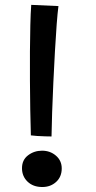

<svg xmlns="http://www.w3.org/2000/svg" viewBox="-20 -756 394 790"><path d="M192 -194.5Q183 -194.5 166.2 -195Q149.5 -195.5 133 -196.5Q116.5 -197.5 107 -199Q105.5 -246.5 104.5 -304.8Q103.5 -363 103.2 -424.2Q103 -485.5 103.2 -544.2Q103.5 -603 104.8 -652.8Q106 -702.5 108.5 -736L220.5 -731Q217 -705 213.2 -655.5Q209.5 -606 206 -543.8Q202.5 -481.5 199.5 -416.5Q196.5 -351.5 194.5 -293.2Q192.5 -235 192 -194.5ZM154 13.5Q116.5 13.5 93.5 -8.5Q70.5 -30.5 70.5 -64Q70.5 -98 95.5 -117Q120.5 -136 153 -136Q186.5 -136 210.2 -115.5Q234 -95 234 -63Q234 -28.5 211 -7.5Q188 13.5 154 13.5Z"/></svg>

Font: Grandstander Thin
Style: Regular
Weight: 400
Version: Version 1.200